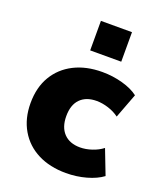

<svg xmlns="http://www.w3.org/2000/svg" viewBox="-139 -829 783 929"><g transform="rotate(20 253.0 -364.0)"><path d="M311 11Q228 11 166 -20.5Q104 -52 69.5 -111Q35 -170 35 -249Q35 -330 69.5 -388Q104 -446 166 -477.5Q228 -509 311 -509Q365 -509 415.5 -495Q466 -481 497 -457L449 -330Q425 -348 393.5 -358Q362 -368 333 -368Q279 -368 249 -337.5Q219 -307 219 -249Q219 -192 249 -160.5Q279 -129 333 -129Q362 -129 393.5 -139.5Q425 -150 448 -168L497 -41Q465 -17 415 -3Q365 11 311 11ZM219 -587V-739H379V-587Z"/></g></svg>

Font: Nunito Sans 10pt Black
Style: Regular
Weight: 900
Designer: Vernon Adams
Foundry: Vernon Adams
Version: Version 3.101;gftools[0.9.27]